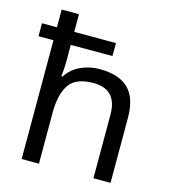

<svg xmlns="http://www.w3.org/2000/svg" viewBox="-112 -852 843 943"><g transform="rotate(15 309.0 -380.0)"><path d="M173 -760V-670H385V-604H173V-517Q173 -498 171.5 -478.5Q170 -459 168 -443H174Q200 -484 245 -505Q290 -526 342 -526Q439 -526 488 -479Q537 -432 537 -329V0H450V-323Q450 -452 330 -452Q240 -452 206.5 -402Q173 -352 173 -258V0H85V-604H9V-670H85V-760Z"/></g></svg>

Font: Noto Sans Old Hungarian
Style: Regular
Weight: 400
Designer: Monotype Design Team
Foundry: Monotype Imaging Inc.
Version: Version 2.005; ttfautohint (v1.8.4.7-5d5b)